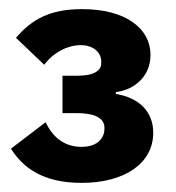

<svg xmlns="http://www.w3.org/2000/svg" viewBox="-20 -724 385 421"><path d="M117 -558V-476H148C184 -476 209 -467 209 -444V-442C209 -418 190 -402 159 -402C119 -402 95 -425 80 -456L4 -398C30 -357 73 -323 159 -323C252 -323 316 -365 316 -433C316 -480 284 -510 234 -518V-522C275 -527 310 -557 310 -603C310 -663 254 -704 160 -704C90 -704 50 -682 15 -641L77 -582C98 -610 129 -625 157 -625C186 -625 202 -608 202 -589V-585C202 -570 187 -558 151 -558Z"/></svg>

Font: LVC Sans
Style: Bold
Weight: 700
Designer: Mike Abbink, Paul van der Laan, Pieter van Rosmalen
Foundry: Bold Monday
Version: Version 3.0